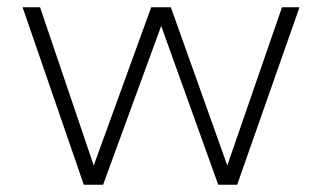

<svg xmlns="http://www.w3.org/2000/svg" viewBox="-20 -507 883 527"><path d="M210 0 42 -487H90L245 -30H229L395 -487H449L612 -30H596L754 -487H802L631 0H579L413 -462H432L263 0Z"/></svg>

Font: Nunito Sans 10pt ExtraLight
Style: Regular
Weight: 250
Designer: Vernon Adams
Foundry: Vernon Adams
Version: Version 3.101;gftools[0.9.27]